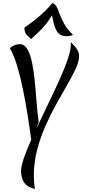

<svg xmlns="http://www.w3.org/2000/svg" viewBox="-20 -869 552 1231"><path d="M115 228Q115 197 133 144.5Q151 92 180 28Q171 -44 157.5 -129Q144 -214 127 -297Q110 -380 89 -449.5Q68 -519 43 -560Q54 -571 72 -578.5Q90 -586 106 -586Q137 -586 156 -553Q175 -520 186 -465Q197 -410 203.5 -343.5Q210 -277 215 -210Q220 -143 228 -87L213 -44Q250 -122 289.5 -204Q329 -286 363.5 -362.5Q398 -439 418 -501Q438 -563 434 -599Q463 -571 475 -551Q487 -531 487 -508Q487 -476 466 -430Q445 -384 412 -327Q379 -270 342 -203.5Q305 -137 272 -62.5Q239 12 218 92Q197 172 197 256Q197 276 198.5 298Q200 320 204 342Q166 334 147 315.5Q128 297 121.5 273.5Q115 250 115 228ZM180 -619Q171 -625 154.5 -641Q138 -657 136 -691Q251 -770 315 -849Q334 -844 343 -826Q352 -808 361.5 -781Q371 -754 390 -719Q409 -684 448 -645Q443 -643 433.5 -640Q424 -637 406 -637Q381 -637 364 -648Q347 -659 335 -688Q323 -717 313 -771Q291 -733 261.5 -699Q232 -665 180 -619Z"/></svg>

Font: Merienda Light
Style: Regular
Weight: 300
Designer: Eduardo Rodriguez Tunni
Foundry: Eduardo Rodriguez Tunni
Version: Version 2.001; ttfautohint (v1.8.4.7-5d5b)